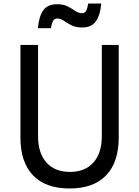

<svg xmlns="http://www.w3.org/2000/svg" viewBox="-20 -1055 790 1090"><path d="M96 -800H196V-282Q196 -186 243.5 -132.5Q291 -79 377 -79Q463 -79 510.5 -132.5Q558 -186 558 -282V-800H654V-274Q654 -134 582.5 -59.5Q511 15 375 15Q239 15 167.5 -59.5Q96 -134 96 -274ZM195 -895Q202 -967 227.5 -999Q253 -1031 303 -1031Q341 -1031 365.5 -1018Q390 -1005 408 -992.5Q426 -980 447 -980Q461 -980 468.5 -993Q476 -1006 481 -1035H555Q548 -964 522.5 -931.5Q497 -899 447 -899Q409 -899 384.5 -912Q360 -925 342 -937.5Q324 -950 303 -950Q290 -950 282 -937.5Q274 -925 269 -895Z"/></svg>

Font: Martian Mono SemiExpanded Light
Style: Regular
Weight: 300
Width: 6
Monospace: yes
Designer: Roman Shamin
Foundry: Evil Martians
Version: Version 0.930